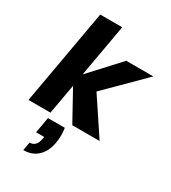

<svg xmlns="http://www.w3.org/2000/svg" viewBox="-246 -862 1151 1294"><g transform="rotate(30 330.0 -215.0)"><path d="M185.7 40.2H316.7Q321.9 71.9 321.2 101.4Q320.4 130.9 315.4 158.2Q307.8 202.9 286.6 237.2Q265.4 271.6 231.1 290.9Q196.7 310.2 149.1 310.2L160.8 245.4Q186.3 245.4 202.4 229Q218.5 212.7 224.5 178.8L227 163.1H164ZM10.8 0 141.8 -740H312.9L181.9 0ZM195.7 -282.5 449.3 -557.9H660.2L364.2 -263.5L369.3 -293.3L564.2 0H351.6Z"/></g></svg>

Font: Poppins Variable
Style: Italic
Weight: 100
Italic angle: -10°
Designer: Jonny Pinhorn
Foundry: Indian Type Foundry
Version: Version 6.000